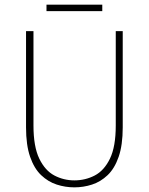

<svg xmlns="http://www.w3.org/2000/svg" viewBox="-20 -794 640 826"><path d="M300 12Q261 12 224 0Q187 -12 157 -40.5Q127 -69 109.5 -119.5Q92 -170 92 -246V-660H124V-254Q124 -163 149 -111.5Q174 -60 214 -39Q254 -18 300 -18Q347 -18 387.5 -39Q428 -60 453 -111.5Q478 -163 478 -254V-660H508V-246Q508 -170 490.5 -119.5Q473 -69 443 -40.5Q413 -12 376 0Q339 12 300 12ZM180 -746V-774H420V-746Z"/></svg>

Font: Source Code Pro ExtraLight ExtraLight
Style: Regular
Weight: 250
Monospace: yes
Version: Version 1.018;hotconv 1.0.116;makeotfexe 2.5.65601